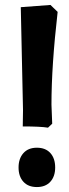

<svg xmlns="http://www.w3.org/2000/svg" viewBox="-20 -741 279 776"><path d="M191 -241 174 -225Q144 -230 72 -230Q73 -266 73 -296L64 -712L184 -721L213 -693Q188 -475 188 -318ZM203 -64Q203 -28 183.5 -6.5Q164 15 129 15Q94 15 74.5 -6.5Q55 -28 55 -64Q55 -100 74.5 -122Q94 -144 129 -144Q164 -144 183.5 -122.5Q203 -101 203 -64Z"/></svg>

Font: Andada
Style: Bold
Weight: 700
Designer: Carolina Giovagnoli
Foundry: Carolina Giovagnoli
Version: Version 1.003